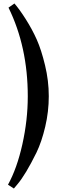

<svg xmlns="http://www.w3.org/2000/svg" viewBox="-20 -809 333 1106"><path d="M140 -254Q140 -539 29 -765L63 -789Q92 -756 129 -697.5Q166 -639 192 -580.5Q218 -522 239.5 -433Q261 -344 261 -255Q261 -166 240.5 -79Q220 8 190 70Q127 198 80 253L60 277L26 255Q78 161 109 21.5Q140 -118 140 -254Z"/></svg>

Font: Rufina
Style: Bold
Weight: 700
Designer: Martin Sommaruga
Foundry: Martin Sommaruga
Version: Version 1.001